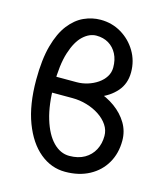

<svg xmlns="http://www.w3.org/2000/svg" viewBox="-111 -817 790 913"><g transform="rotate(15 284.0 -361.0)"><path d="M107.4 -416H237.8V-337.9H107.4ZM48.8 -377Q48.8 -477.5 67.6 -545.9Q86.4 -614.3 118.4 -655.3Q150.4 -696.3 190.2 -714.4Q230 -732.4 272 -732.4Q328.1 -732.4 374.3 -704.8Q420.4 -677.2 448 -630.9Q475.6 -584.5 475.6 -528.3Q475.6 -472.2 442.1 -433.8Q408.7 -395.5 354.5 -375.7Q300.3 -356 237.8 -356V-416Q265.1 -416 291.7 -424.3Q318.4 -432.6 340.1 -447.5Q361.8 -462.4 374.8 -482.9Q387.7 -503.4 387.7 -528.3Q387.7 -566.4 373 -594.7Q358.4 -623 332.3 -638.7Q306.2 -654.3 272 -654.3Q237.8 -654.3 206.8 -625.7Q175.8 -597.2 156.2 -535.9Q136.7 -474.6 136.7 -377Q136.7 -279.3 157.7 -210.2Q178.7 -141.1 214.4 -104.7Q250 -68.4 293.9 -68.4Q337.9 -68.4 368.7 -86.2Q399.4 -104 415.5 -134.5Q431.6 -165 431.6 -203.1Q431.6 -231.9 415.3 -256.3Q398.9 -280.8 371.3 -299.1Q343.8 -317.4 309.1 -327.6Q274.4 -337.9 237.8 -337.9V-416Q293 -416 343.5 -400.4Q394 -384.8 433.6 -356.2Q473.1 -327.6 496.3 -288.8Q519.5 -250 519.5 -203.1Q519.5 -141.1 491.7 -93Q463.9 -44.9 413.1 -17.6Q362.3 9.8 293.9 9.8Q225.6 9.8 169.9 -36.1Q114.3 -82 81.5 -168.5Q48.8 -254.9 48.8 -377Z"/></g></svg>

Font: Giphurs SC
Style: Regular
Weight: 400
Version: Version 0.920